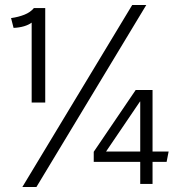

<svg xmlns="http://www.w3.org/2000/svg" viewBox="-20 -732 721 764"><path d="M69 12 506 -712H562L125 12ZM160 -700V-324H106V-642Q94 -633 75.5 -627.5Q57 -622 34 -621L24 -660Q53 -664 77 -673.5Q101 -683 115 -700ZM587 -374V-129H651L643 -88H587V0H538V-88H353V-128L520 -374ZM538 -129V-328H537L402 -129Z"/></svg>

Font: Post Grotesk Light
Style: Light
Weight: 300
Version: Version 1.0